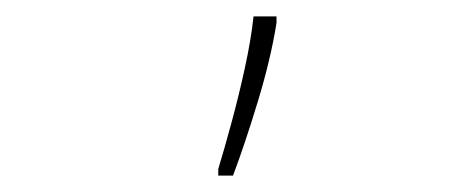

<svg xmlns="http://www.w3.org/2000/svg" viewBox="-20 -820 570 234"><path d="M246 -614Q253 -637 262 -670Q271 -703 278.5 -737.5Q286 -772 289 -800H317V-792Q310 -748 294 -695.5Q278 -643 264 -606H246Z"/></svg>

Font: Noto Sans Mono Condensed Thin
Style: Regular
Weight: 100
Width: 3
Designer: Monotype Design Team
Foundry: Monotype Imaging Inc.
Version: Version 2.014; ttfautohint (v1.8.4.7-5d5b)